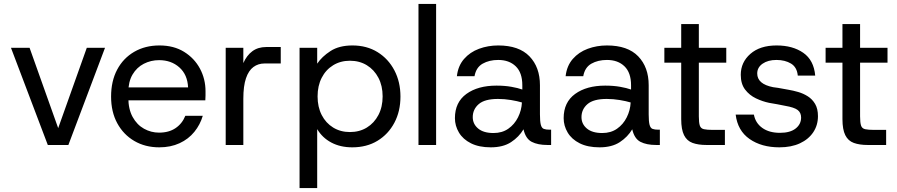

<svg xmlns="http://www.w3.org/2000/svg" viewBox="-20 -740 4578 980"><path d="M224 0 36 -496H131L277 -86L423 -496H516L329 0Z M793 12Q721 12 665.5 -20.5Q610 -53 578.5 -111Q547 -169 547 -247Q547 -326 578 -384.5Q609 -443 665 -475.5Q721 -508 794 -508Q867 -508 919.5 -475.5Q972 -443 1000.5 -390Q1029 -337 1029 -274Q1029 -264 1029 -252.5Q1029 -241 1028 -228H614V-294H940Q937 -359 895.5 -396Q854 -433 792 -433Q750 -433 714 -414.5Q678 -396 656.5 -359.5Q635 -323 635 -269V-242Q635 -183 657 -143Q679 -103 715 -83Q751 -63 792 -63Q842 -63 876 -86Q910 -109 926 -149H1015Q1002 -104 972 -67Q942 -30 896.5 -9Q851 12 793 12Z M1132 0V-496H1222V-418Q1239 -457 1268 -478.5Q1297 -500 1339 -500H1413V-416H1330Q1298 -416 1273.5 -398Q1249 -380 1235.5 -340.5Q1222 -301 1222 -236V0Z M1509 220V-496H1599V-415Q1623 -451 1667 -479.5Q1711 -508 1779 -508Q1852 -508 1907 -474Q1962 -440 1993 -381Q2024 -322 2024 -247Q2024 -172 1993 -113.5Q1962 -55 1907 -21.5Q1852 12 1778 12Q1717 12 1671 -12.5Q1625 -37 1599 -81V220ZM1766 -66Q1815 -66 1852.5 -89Q1890 -112 1911.5 -153Q1933 -194 1933 -248Q1933 -302 1911.5 -343Q1890 -384 1852.5 -407Q1815 -430 1766 -430Q1718 -430 1680.5 -407Q1643 -384 1622 -343Q1601 -302 1601 -248Q1601 -194 1622 -153Q1643 -112 1680.5 -89Q1718 -66 1766 -66Z M2116 0V-720H2206V0Z M2485 12Q2425 12 2384 -8.5Q2343 -29 2322.5 -63.5Q2302 -98 2302 -137Q2302 -218 2360.5 -260.5Q2419 -303 2514 -303Q2556 -303 2590 -297Q2624 -291 2646 -283V-305Q2646 -369 2612.5 -401.5Q2579 -434 2523 -434Q2477 -434 2443.5 -415Q2410 -396 2402 -351H2312Q2318 -404 2348.5 -439Q2379 -474 2425 -491Q2471 -508 2523 -508Q2629 -508 2682.5 -452.5Q2736 -397 2736 -305V-156Q2736 -120 2740.5 -103Q2745 -86 2756 -82Q2767 -78 2786 -78H2793V0H2774Q2725 0 2694 -16Q2663 -32 2652 -80Q2629 -41 2588.5 -14.5Q2548 12 2485 12ZM2499 -61Q2543 -61 2574.5 -83Q2606 -105 2624 -141Q2642 -177 2644 -217Q2621 -224 2588 -229.5Q2555 -235 2522 -235Q2454 -235 2423.5 -208.5Q2393 -182 2393 -142Q2393 -107 2420.5 -84Q2448 -61 2499 -61Z M3040 12Q2980 12 2939 -8.5Q2898 -29 2877.5 -63.5Q2857 -98 2857 -137Q2857 -218 2915.5 -260.5Q2974 -303 3069 -303Q3111 -303 3145 -297Q3179 -291 3201 -283V-305Q3201 -369 3167.5 -401.5Q3134 -434 3078 -434Q3032 -434 2998.5 -415Q2965 -396 2957 -351H2867Q2873 -404 2903.5 -439Q2934 -474 2980 -491Q3026 -508 3078 -508Q3184 -508 3237.5 -452.5Q3291 -397 3291 -305V-156Q3291 -120 3295.5 -103Q3300 -86 3311 -82Q3322 -78 3341 -78H3348V0H3329Q3280 0 3249 -16Q3218 -32 3207 -80Q3184 -41 3143.5 -14.5Q3103 12 3040 12ZM3054 -61Q3098 -61 3129.5 -83Q3161 -105 3179 -141Q3197 -177 3199 -217Q3176 -224 3143 -229.5Q3110 -235 3077 -235Q3009 -235 2978.5 -208.5Q2948 -182 2948 -142Q2948 -107 2975.5 -84Q3003 -61 3054 -61Z M3586 0Q3544 0 3515 -10.5Q3486 -21 3471.5 -50Q3457 -79 3457 -132V-420H3371V-496H3457V-617H3547V-496H3687V-420H3547V-146Q3547 -114 3552 -99Q3557 -84 3573 -80.5Q3589 -77 3619 -77H3680V0Z M3958 12Q3867 12 3806 -30.5Q3745 -73 3735 -155H3828Q3836 -112 3871 -87Q3906 -62 3961 -62Q4013 -62 4041 -84Q4069 -106 4069 -140Q4069 -165 4051.5 -178.5Q4034 -192 3987 -200Q3968 -204 3946.5 -208Q3925 -212 3906 -215Q3872 -222 3838.5 -238Q3805 -254 3783 -283Q3761 -312 3761 -358Q3761 -422 3810 -465Q3859 -508 3944 -508Q4026 -508 4080 -470.5Q4134 -433 4141 -354H4052Q4048 -397 4017.5 -415.5Q3987 -434 3943 -434Q3900 -434 3872.5 -415Q3845 -396 3845 -365Q3845 -311 3926 -295Q3938 -294 3951.5 -291.5Q3965 -289 3979 -286.5Q3993 -284 4004 -282Q4028 -278 4054 -270.5Q4080 -263 4103 -248.5Q4126 -234 4140.5 -209.5Q4155 -185 4155 -147Q4155 -101 4131 -65Q4107 -29 4063 -8.5Q4019 12 3958 12Z M4409 0Q4367 0 4338 -10.5Q4309 -21 4294.5 -50Q4280 -79 4280 -132V-420H4194V-496H4280V-617H4370V-496H4510V-420H4370V-146Q4370 -114 4375 -99Q4380 -84 4396 -80.5Q4412 -77 4442 -77H4503V0Z"/></svg>

Font: Host Grotesk Light
Style: Regular
Weight: 400
Version: Version 1.003